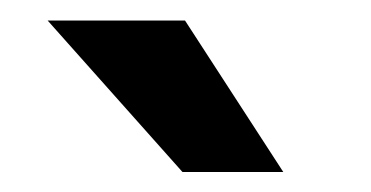

<svg xmlns="http://www.w3.org/2000/svg" viewBox="-20 -770 361 187"><path d="M160.2 -750 255.9 -602.5H157.7L26.4 -750Z"/></svg>

Font: Roboto Condensed Medium
Style: Regular
Weight: 500
Designer: Christian Robertson
Foundry: Google
Version: Version 3.0